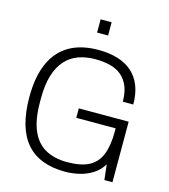

<svg xmlns="http://www.w3.org/2000/svg" viewBox="-126 -967 952 1079"><g transform="rotate(15 349.5 -427.5)"><path d="M353 12Q202 12 126.5 -76Q51 -164 51 -343Q51 -460 86 -539Q121 -618 189.5 -658Q258 -698 359 -698Q422 -698 472 -682.5Q522 -667 556 -636.5Q590 -606 608 -560Q626 -514 626 -452H565Q565 -504 550.5 -540Q536 -576 508.5 -599.5Q481 -623 442 -633Q403 -643 356 -643Q301 -643 257 -627Q213 -611 181.5 -576Q150 -541 133 -486Q116 -431 116 -353V-330Q116 -227 144 -163.5Q172 -100 224.5 -71.5Q277 -43 349 -43Q431 -43 477.5 -68Q524 -93 544.5 -145Q565 -197 565 -277V-297H336V-352H626V0H579L569 -89Q548 -53 513 -30.5Q478 -8 436.5 2Q395 12 353 12ZM325 -790V-867H389V-790Z"/></g></svg>

Font: Archivo SemiCondensed ExtraLight
Style: Regular
Weight: 250
Width: 4
Designer: Hector Gatti
Foundry: Omnibus-Type
Version: Version 2.001